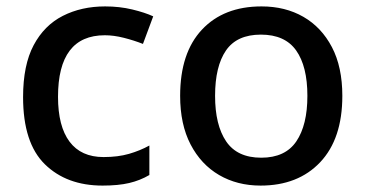

<svg xmlns="http://www.w3.org/2000/svg" viewBox="-20 -569 1139 599"><path d="M300 10Q188 10 120 -56.5Q52 -123 52 -266Q52 -366 85 -428Q118 -490 176 -519.5Q234 -549 308 -549Q353 -549 392.5 -539.5Q432 -530 458 -518L426 -432Q398 -443 366.5 -451Q335 -459 307 -459Q161 -459 161 -267Q161 -175 197 -127Q233 -79 303 -79Q348 -79 382.5 -89Q417 -99 446 -115V-23Q417 -6 383 2Q349 10 300 10Z M1048 -270Q1048 -136 979 -63Q910 10 793 10Q720 10 663.5 -23Q607 -56 574.5 -118.5Q542 -181 542 -270Q542 -404 610 -476.5Q678 -549 796 -549Q870 -549 926.5 -516.5Q983 -484 1015.5 -422Q1048 -360 1048 -270ZM651 -270Q651 -179 685.5 -128Q720 -77 795 -77Q870 -77 904.5 -128Q939 -179 939 -270Q939 -362 904 -411.5Q869 -461 794 -461Q719 -461 685 -411.5Q651 -362 651 -270Z"/></svg>

Font: Noto Sans Gurmukhi Medium
Style: Regular
Weight: 500
Designer: Jelle Bosma - Monotype Design Team
Foundry: Monotype Imaging Inc.
Version: Version 2.004; ttfautohint (v1.8.4.7-5d5b)